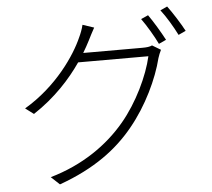

<svg xmlns="http://www.w3.org/2000/svg" viewBox="-58 -890 1116 1010"><g transform="rotate(-5 500.0 -384.5)"><path d="M757 -789 719 -772C746 -735 782 -674 801 -634L840 -652C818 -694 782 -754 757 -789ZM861 -826 824 -809C853 -772 886 -716 908 -672L947 -690C927 -728 888 -790 861 -826ZM469 -749 409 -769C405 -749 393 -719 386 -705C346 -613 241 -458 70 -357L114 -324C230 -400 312 -491 369 -574H740C717 -472 653 -337 570 -238C477 -127 344 -34 173 15L218 57C405 -10 525 -101 613 -209C701 -316 765 -452 792 -560C795 -570 803 -591 809 -602L764 -629C752 -623 736 -621 712 -621H400C413 -643 425 -664 435 -684C444 -702 457 -728 469 -749Z"/></g></svg>

Font: GenYoGothic2 TW L
Style: Regular
Weight: 300
Version: Version 2.100;PS 2.1;hotconv 16.6.51;makeotf.lib2.5.65220 DE